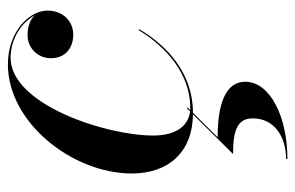

<svg xmlns="http://www.w3.org/2000/svg" viewBox="-154 -356 765 498"><g transform="rotate(-90 229.0 -107.5)"><path d="M170.5 165C170.5 221 122.5 251.5 65.5 251.5V255C174.5 255 265.5 210 265.5 145.5C265.5 93 204.5 74 121.5 74L185 10C287 10 359 -56.5 402 -129.5L399.5 -131C356.5 -60 286 3 198 3C196 3 194 3 192 3L199.5 -5H195.5L188.5 2.5C146.5 -2.5 126 -40 126 -93C126 -218 207.5 -463 327.5 -463C378 -463 420.5 -433.5 438 -399.5C426.5 -413.5 406.5 -419 386 -419C353 -419 326.5 -392.5 326.5 -358.5C326.5 -318.5 356 -300.5 387.5 -300.5C422.5 -300.5 450 -327 450 -367.5C450 -414 396 -470 310.5 -470C159.5 -470 27.5 -302.5 27.5 -148.5C27.5 -53.5 83 9 181 10L78 114C138 114 170.5 124.5 170.5 165Z"/></g></svg>

Font: Bodoni* 48pt Medium
Style: Italic
Weight: 500
Italic angle: -13°
Version: Version 2.3